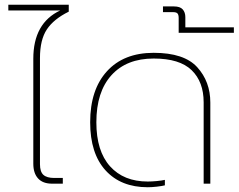

<svg xmlns="http://www.w3.org/2000/svg" viewBox="-20 -772 1003 807"><path d="M120 -84V-525Q120 -675 233 -728H15V-752H269V-723Q206 -692 177 -648.5Q148 -605 148 -528V-82Q148 -50 162.5 -37Q177 -24 208 -24H244V0H199Q160 0 140 -22Q120 -44 120 -84Z M359 -258Q359 -395 429.5 -472.5Q500 -550 626 -550Q754 -550 809 -489.5Q864 -429 864 -341V0H836V-342Q836 -428 785.5 -477Q735 -526 626 -526Q512 -526 448.5 -456Q385 -386 385 -258Q385 -137 442.5 -73Q500 -9 601 -9Q618 -9 639 -11Q660 -13 673 -16V7Q661 10 639.5 12.5Q618 15 601 15Q488 15 423.5 -56Q359 -127 359 -258Z M731 -696Q731 -710 726 -715.5Q721 -721 707 -721H665V-745H711Q737 -745 748 -732.5Q759 -720 759 -700V-657H963V-634H731Z"/></svg>

Font: Prompt Thin
Style: Regular
Weight: 250
Designer: Katatrad Team
Foundry: CadsonDemak
Version: Version 1.001